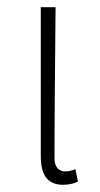

<svg xmlns="http://www.w3.org/2000/svg" viewBox="-20 -500 277 532"><path d="M155 12C173 12 186 8 196 3L189 -31C177 -27 170 -25 161 -25C144 -25 131 -36 131 -61C131 -199 133 -338 134 -480H93V-67C93 -12 114 12 155 12Z"/></svg>

Font: Source Sans Pro Light
Style: Regular
Weight: 300
Designer: Paul D. Hunt
Foundry: Adobe Systems Incorporated
Version: Version 3.006;hotconv 1.0.111;makeotfexe 2.5.65597